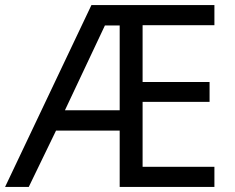

<svg xmlns="http://www.w3.org/2000/svg" viewBox="-21 -734 922 754"><path d="M821 0H449V-221H199L92 0H-1L338 -714H821V-635H539V-412H802V-334H539V-79H821ZM234 -301H449V-634H391Z"/></svg>

Font: Noto Sans Saurashtra
Style: Regular
Weight: 400
Designer: Monotype Design Team
Foundry: Monotype Imaging Inc.
Version: Version 2.001; ttfautohint (v1.8.4.7-5d5b)